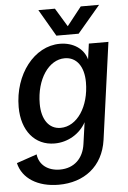

<svg xmlns="http://www.w3.org/2000/svg" viewBox="-72 -797 717 1074"><g transform="rotate(-5 286.0 -259.5)"><path d="M214 232C356 232 464 152 485 4L560 -540H450L438 -452C422 -513 363 -553 288 -553C144 -553 28 -404 28 -220C28 -88 100 0 211 0C286 0 354 -41 388 -104L371 17C360 97 308 148 228 148C161 148 112 112 105 52L-9 91C11 178 96 232 214 232ZM252 -84C186 -84 147 -141 147 -228C147 -366 218 -470 308 -470C375 -470 415 -414 415 -326C415 -190 345 -84 252 -84ZM273 -600H398L526 -751H423L341 -647L278 -751H185Z"/></g></svg>

Font: Ronzino Medium
Style: Italic
Weight: 500
Italic angle: -7.99998°
Designer: Nunzio Mazzaferro
Foundry: Collletttivo
Version: Version 1.000;Glyphs 3.3 (3337)